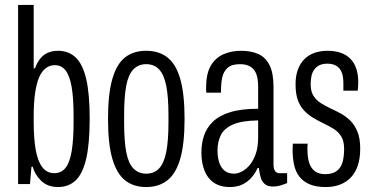

<svg xmlns="http://www.w3.org/2000/svg" viewBox="-20 -743 1499 775"><path d="M214 12Q173 12 147 -12.5Q121 -37 112 -70H107L101 0H53V-723H116V-467H121Q130 -491 143 -507Q156 -523 174 -530.5Q192 -538 214 -538Q257 -538 285.5 -511Q314 -484 328 -424Q342 -364 342 -264Q342 -161 327.5 -100.5Q313 -40 284.5 -14Q256 12 214 12ZM199 -44Q228 -44 245 -66Q262 -88 269.5 -134Q277 -180 277 -251V-274Q277 -348 269 -393Q261 -438 244.5 -459Q228 -480 201 -480Q181 -480 164.5 -467.5Q148 -455 137.5 -430Q127 -405 121.5 -366Q116 -327 116 -274V-251Q116 -185 124 -139Q132 -93 150.5 -68.5Q169 -44 199 -44Z M570 12Q519 12 485 -15Q451 -42 433.5 -102Q416 -162 416 -263Q416 -364 433.5 -424.5Q451 -485 485 -511.5Q519 -538 570 -538Q621 -538 655.5 -511.5Q690 -485 707.5 -424.5Q725 -364 725 -263Q725 -162 707.5 -102Q690 -42 655.5 -15Q621 12 570 12ZM570 -42Q602 -42 622 -63Q642 -84 651 -129.5Q660 -175 660 -249V-277Q660 -352 651 -397Q642 -442 622 -463Q602 -484 570 -484Q539 -484 518.5 -463Q498 -442 489.5 -397Q481 -352 481 -277V-249Q481 -175 489.5 -129.5Q498 -84 518.5 -63Q539 -42 570 -42Z M908 12Q880 12 859 3Q838 -6 823.5 -23.5Q809 -41 801 -67.5Q793 -94 793 -128Q793 -164 803.5 -195.5Q814 -227 839 -251.5Q864 -276 908.5 -290Q953 -304 1022 -304V-392Q1022 -423 1015 -443Q1008 -463 991.5 -473.5Q975 -484 949 -484Q915 -484 898.5 -469Q882 -454 877 -430Q872 -406 872 -375V-369H813Q812 -373 812 -378Q812 -383 812 -389Q812 -447 831.5 -479Q851 -511 883 -524.5Q915 -538 953 -538Q992 -538 1021.5 -525.5Q1051 -513 1067.5 -481Q1084 -449 1084 -393V-79Q1084 -61 1090.5 -52.5Q1097 -44 1107 -44H1139V-4Q1127 1 1112.5 5.5Q1098 10 1082 10Q1061 10 1049 0Q1037 -10 1032 -27.5Q1027 -45 1025 -65H1020Q1010 -43 994.5 -25.5Q979 -8 957.5 2Q936 12 908 12ZM925 -42Q940 -42 957 -51Q974 -60 988.5 -77.5Q1003 -95 1012.5 -122.5Q1022 -150 1022 -188V-257Q955 -256 919.5 -240Q884 -224 871 -197Q858 -170 858 -136Q858 -105 866 -84Q874 -63 888.5 -52.5Q903 -42 925 -42Z M1295 12Q1256 12 1230 1Q1204 -10 1188.5 -30Q1173 -50 1167 -78Q1161 -106 1161 -140Q1161 -146 1161.5 -152Q1162 -158 1162 -163H1222Q1221 -157 1221 -151Q1221 -145 1221 -139Q1221 -108 1228 -86Q1235 -64 1251 -52Q1267 -40 1292 -40Q1321 -40 1338 -52Q1355 -64 1362 -86.5Q1369 -109 1369 -142Q1369 -174 1357 -193Q1345 -212 1325 -224Q1305 -236 1282 -247Q1261 -257 1241.5 -269Q1222 -281 1206 -298.5Q1190 -316 1181.5 -341Q1173 -366 1173 -403Q1173 -436 1182 -461Q1191 -486 1208 -503.5Q1225 -521 1249 -529.5Q1273 -538 1302 -538Q1333 -538 1356.5 -529.5Q1380 -521 1395.5 -504.5Q1411 -488 1418.5 -465Q1426 -442 1426 -411Q1426 -404 1425.5 -394.5Q1425 -385 1424 -377H1366V-408Q1366 -437 1358 -454Q1350 -471 1335.5 -478.5Q1321 -486 1302 -486Q1282 -486 1269 -479.5Q1256 -473 1248 -461.5Q1240 -450 1237 -435Q1234 -420 1234 -403Q1234 -374 1245.5 -356Q1257 -338 1275.5 -326.5Q1294 -315 1315 -305Q1335 -296 1356 -284.5Q1377 -273 1394.5 -255.5Q1412 -238 1423 -211Q1434 -184 1434 -143Q1434 -103 1424 -74Q1414 -45 1395.5 -26Q1377 -7 1351.5 2.5Q1326 12 1295 12Z"/></svg>

Font: Archivo ExtraCondensed Light
Style: Regular
Weight: 300
Width: 2
Designer: Hector Gatti
Foundry: Omnibus-Type
Version: Version 2.001